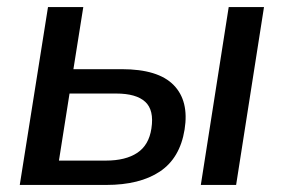

<svg xmlns="http://www.w3.org/2000/svg" viewBox="-20 -524 804 544"><path d="M36 0 116 -504H216L188 -328H325Q428 -328 472 -283Q516 -238 503 -157Q490 -76 433 -38Q376 0 281 0ZM549 0 628 -504H728L649 0ZM147 -69H280Q336 -69 369 -91Q402 -113 409 -160Q417 -212 391.5 -235.5Q366 -259 309 -259H177Z"/></svg>

Font: Mulish SemiBold
Style: Italic
Weight: 600
Italic angle: -9°
Designer: Vernon Adams
Foundry: Vernon Adams
Version: Version 3.603; ttfautohint (v1.8.3)